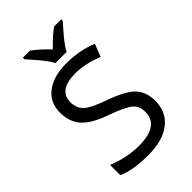

<svg xmlns="http://www.w3.org/2000/svg" viewBox="-273 -1034 1146 1146"><g transform="rotate(-45 300.0 -460.5)"><path d="M68.8 -23.9V-110.8Q171.9 -68.8 271 -68.8Q441.9 -68.8 441.9 -186Q441.9 -236.8 407.5 -264.2Q373 -291.5 268.1 -329.1Q166.5 -364.7 122.3 -414.3Q78.1 -463.9 78.1 -543Q78.1 -627.9 140.9 -676Q203.6 -724.1 313 -724.1Q424.8 -724.1 516.1 -686L484.9 -606Q390.6 -644 309.1 -644Q166 -644 166 -542Q166 -492.2 198 -461.9Q230 -431.6 330.1 -397Q450.2 -354 490.5 -308.3Q530.8 -262.7 530.8 -190.9Q530.8 -97.2 463.1 -43.7Q395.5 9.8 271 9.8Q141.6 9.8 68.8 -23.9ZM477.1 -918Q464.8 -903.8 448.2 -885.3Q379.4 -808.1 362.3 -771H268.1Q251 -808.1 182.1 -885.3L153.3 -918V-931.2H211.9Q252 -904.8 314.9 -839.8Q374.5 -902.3 418 -931.2H477.1Z"/></g></svg>

Font: Apple Sans Adjectives
Style: Regular
Weight: 400
Monospace: yes
Foundry: Apple Sans Adjectives
Version: Version 0.01